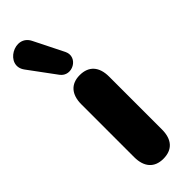

<svg xmlns="http://www.w3.org/2000/svg" viewBox="-294 -801 827 827"><g transform="rotate(-45 120.0 -387.0)"><path d="M134 9C190 9 219 -25 219 -85V-407C219 -467 189 -501 134 -501C80 -501 50 -467 50 -407V-85C50 -25 80 9 134 9ZM-17 -686 73 -564C108 -516 188 -559 161 -615L94 -749C56 -828 -69 -756 -17 -686Z"/></g></svg>

Font: SN Pro Heavy
Style: Regular
Weight: 800
Designer: Tobias Whetton
Foundry: Supernotes
Version: Version 1.001;Glyphs 3.2 (3249)